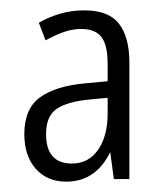

<svg xmlns="http://www.w3.org/2000/svg" viewBox="-20 -808 323 371"><path d="M143 -788Q190 -788 210 -762Q230 -736 230 -687V-462H200L193 -514Q165 -457 108 -457Q71 -457 49 -482Q27 -507 27 -549Q27 -598 57.5 -620Q88 -642 145 -647L188 -651V-684Q188 -721 176 -736.5Q164 -752 137 -752Q119 -752 101.5 -745.5Q84 -739 68 -730L55 -764Q74 -775 96 -781.5Q118 -788 143 -788ZM156 -616Q111 -612 90 -598Q69 -584 69 -549Q69 -492 119 -492Q151 -492 169.5 -518.5Q188 -545 188 -589V-619Z"/></svg>

Font: Noto Sans Malayalam UI ExtraCondensed Light
Style: Regular
Weight: 300
Width: 2
Designer: Jelle Bosma - Monotype Design Team
Foundry: Monotype Imaging Inc.
Version: Version 2.104; ttfautohint (v1.8.4.7-5d5b)